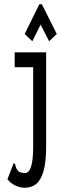

<svg xmlns="http://www.w3.org/2000/svg" viewBox="-20 -709 290 903"><path d="M97 174Q75 174 53 164Q31 154 15 134L41 67L44 58L50 61Q53 68 55 77Q57 86 67 97Q74 101 81.5 103Q89 105 97 105Q136 105 136 -18V-393H49V-463H197V-22Q197 54 184.5 96.5Q172 139 150 156.5Q128 174 97 174ZM132 -515 96 -549 165 -689H177L247 -549L211 -515L171 -593Z"/></svg>

Font: Inconsolata UltraCondensed SemiBold
Style: Regular
Weight: 600
Width: 1
Monospace: yes
Designer: Raph Levien, Cyreal, Brenton Simpson
Foundry: Raph Levien, Cyreal, Google
Version: Version 3.001; ttfautohint (v1.8.2.53-6de2)